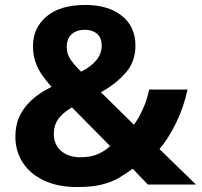

<svg xmlns="http://www.w3.org/2000/svg" viewBox="-20 -744 815 774"><path d="M324 -724Q416 -724 471 -680.5Q526 -637 526 -560Q526 -496 487.5 -451.5Q449 -407 387 -372L520 -241Q540 -269 556.5 -305.5Q573 -342 581 -383H736Q721 -313 690.5 -250Q660 -187 623 -143L770 0H576L515 -64Q487 -43 458.5 -26.5Q430 -10 390.5 0Q351 10 291 10Q213 10 157 -16.5Q101 -43 71.5 -89Q42 -135 42 -193Q42 -240 59 -276Q76 -312 108.5 -341.5Q141 -371 188 -394Q164 -420 147 -445.5Q130 -471 121.5 -498.5Q113 -526 113 -559Q113 -631 167.5 -677.5Q222 -724 324 -724ZM270 -311Q246 -297 229.5 -281Q213 -265 205 -246.5Q197 -228 197 -204Q197 -161 226.5 -135.5Q256 -110 304 -110Q346 -110 375 -123Q404 -136 424 -155ZM321 -624Q290 -624 269.5 -606.5Q249 -589 249 -554Q249 -526 265.5 -502.5Q282 -479 307 -455Q347 -475 368.5 -501.5Q390 -528 390 -560Q390 -592 371 -608Q352 -624 321 -624Z"/></svg>

Font: Noto Sans Hebrew Thin
Style: Bold
Weight: 700
Version: Version 3.001